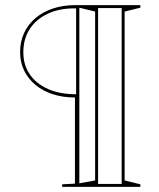

<svg xmlns="http://www.w3.org/2000/svg" viewBox="-20 -728 621 748"><path d="M526.8 -708V-698L465.5 -683V-25L526.8 -10V0H222V-10L272 -12.6V-348.2Q225.1 -348.2 186 -360.8Q146.9 -373.5 118.4 -397.1Q89.9 -420.7 74.1 -453Q58.3 -485.3 58.3 -524.6Q58.3 -566.4 74.1 -600.1Q89.9 -633.8 118.9 -658.1Q148 -682.3 187.1 -695.2Q226.3 -708 272 -708ZM289.1 -698V-13.9L350.6 -25V-683ZM362.1 -696.5V-11.5H454V-696.5ZM70.9 -524.6Q70.9 -475 96 -438.3Q121 -401.6 167.2 -381.2Q213.4 -360.8 276.5 -360.8V-695.4H268.9Q210.1 -695.4 165.4 -674.2Q120.7 -653.1 95.8 -614.8Q70.9 -576.5 70.9 -524.6Z"/></svg>

Font: Kalnia Glaze Thin
Style: Regular
Weight: 100
Version: Version 1.110